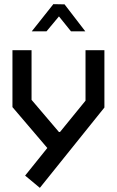

<svg xmlns="http://www.w3.org/2000/svg" viewBox="-20 -720 563 925"><path d="M172 185 101 126 208 -7 40 -204V-478H132V-239L264 -84H269L392 -235V-478H483V-202ZM237 -700 291 -699 391 -569H322L264 -641L204 -569H133Z"/></svg>

Font: Turret Road
Style: Bold
Weight: 700
Designer: Noponies
Foundry: Noponies
Version: Version 1.001; ttfautohint (v1.8)